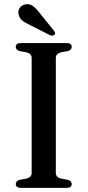

<svg xmlns="http://www.w3.org/2000/svg" viewBox="-20 -908 423 928"><path d="M249.8 -72Q249.8 -61.3 256.3 -54.6Q262.8 -47.9 274.7 -45L307.5 -38.9Q326.6 -33.7 326.6 -18.4Q326.6 -10.1 320.8 -5.1Q314.9 0 301.9 0H80.9Q68.2 0 62.2 -5.1Q56.2 -10.1 56.2 -18.4Q56.2 -33.7 75.3 -38.9L108.1 -45Q120.2 -47.9 126.6 -54.6Q133 -61.3 133 -72V-628Q133 -638.7 126.6 -645.4Q120.2 -652.1 108.1 -655L75.3 -661.1Q56.2 -666.3 56.2 -681.6Q56.2 -690.4 62.2 -695.2Q68.2 -700 80.9 -700H301.9Q314.9 -700 320.8 -695.2Q326.6 -690.4 326.6 -681.6Q326.6 -666.3 307.5 -661.1L274.7 -655Q262.8 -652.1 256.3 -645.4Q249.8 -638.7 249.8 -628ZM173.4 -843 239.9 -760.6Q243.8 -755.6 245.8 -750.4Q247.7 -745.1 243.6 -740.4Q239.8 -736.4 233.5 -736Q227.2 -735.6 221.5 -737.9L125.2 -786.9Q102.5 -797.1 88.2 -808.6Q73.8 -820.1 70.1 -838.4Q65.6 -853.3 74.2 -867.9Q82.7 -882.4 101.1 -886.6Q122.2 -891.5 139.1 -878.9Q155.9 -866.3 173.4 -843Z"/></svg>

Font: Fraunces
Style: Regular
Weight: 900
Version: Version 1.000;[b76b70a41]